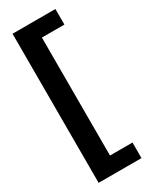

<svg xmlns="http://www.w3.org/2000/svg" viewBox="-277 -924 1003 1249"><g transform="rotate(-30 224.0 -300.0)"><path d="M63 -860V260H385V143H216V-743H385V-860Z"/></g></svg>

Font: Sztylet
Style: Bd
Weight: 700
Foundry: Cannot Into Space Fonts, PlusOne Fonts
Version: Version 0.12